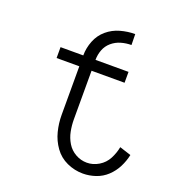

<svg xmlns="http://www.w3.org/2000/svg" viewBox="-131 -817 848 929"><g transform="rotate(20 292.5 -352.5)"><path d="M399 8Q356 8 316.5 -10Q277 -28 252 -63Q227 -98 216.5 -139.5Q206 -181 206 -224V-474H89V-530H439V-474H269V-224Q269 -193 275 -162.5Q281 -132 297 -105.5Q313 -79 340.5 -63.5Q368 -48 399 -48Q431 -48 460 -65.5Q489 -83 504.5 -112.5Q520 -142 526 -174L585 -155Q578 -122 562.5 -91.5Q547 -61 522 -37.5Q497 -14 464.5 -3Q432 8 399 8ZM206 -530Q206 -568 220.5 -605Q235 -642 264.5 -667Q294 -692 331.5 -702.5Q369 -713 407 -713L408 -657Q381 -657 355 -649.5Q329 -642 308.5 -624.5Q288 -607 278.5 -582Q269 -557 269 -530Z"/></g></svg>

Font: Jozsika Light
Style: Regular
Weight: 300
Monospace: yes
Designer: Belleve Invis
Foundry: Belleve Invis
Version: 2.1.0